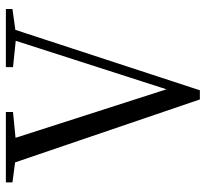

<svg xmlns="http://www.w3.org/2000/svg" viewBox="-44 -666 718 671"><g transform="rotate(-90 315.5 -331.0)"><path d="M303 8H335L557 -670H519L334 -95L330 -85H346L158 -670H72ZM13 -647 111 -634H146L259 -645V-670H13ZM416 -645 513 -635H533L619 -647V-670H416Z"/></g></svg>

Font: Source Serif 4 48pt
Style: Regular
Weight: 400
Designer: Frank Grie√ühammer
Foundry: Adobe Systems Incorporated
Version: Version 4.004;hotconv 1.0.116;makeotfexe 2.5.65601